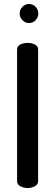

<svg xmlns="http://www.w3.org/2000/svg" viewBox="-20 -947 278 967"><path d="M119 0Q99 0 82.5 -9Q66 -18 66 -35V-697Q66 -715 82.5 -723Q99 -731 119 -731Q139 -731 155.5 -723Q172 -715 172 -697V-35Q172 -18 155.5 -9Q139 0 119 0ZM126 -831Q107 -831 93 -845.5Q79 -860 79 -879Q79 -898 93 -912.5Q107 -927 126 -927Q146 -927 159.5 -912.5Q173 -898 173 -879Q173 -860 159.5 -845.5Q146 -831 126 -831Z"/></svg>

Font: Dosis SemiBold
Style: Regular
Weight: 600
Designer: EdgarTolentino, PabloImpallari, IginoMarini
Foundry: EdgarTolentino, PabloImpallari, IginoMarini
Version: Version 3.001; ttfautohint (v1.8.2)